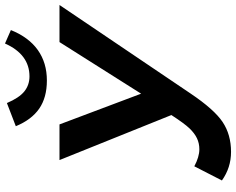

<svg xmlns="http://www.w3.org/2000/svg" viewBox="-109 -841 959 781"><g transform="rotate(-90 370.5 -450.5)"><path d="M143.1 9.8Q79.1 9.8 26.9 -27.3L84.5 -139.6Q123 -119.1 153.8 -119.1Q178.2 -119.1 198.7 -128.9Q219.2 -138.7 239 -159.4Q258.8 -180.2 293 -232.9L109.9 -688H254.9L379.9 -356L589.8 -688H740.7L380.9 -155.3Q315.9 -58.6 264.6 -24.4Q213.4 9.8 143.1 9.8ZM433.6 -739.3Q364.3 -739.3 319.1 -770.5Q273.9 -801.8 247.6 -865.7L341.8 -901.9Q363.3 -851.6 389.4 -830.8Q415.5 -810.1 450.2 -810.1Q539.6 -810.1 584 -909.7L638.7 -885.7Q609.4 -813 557.4 -776.1Q505.4 -739.3 433.6 -739.3Z"/></g></svg>

Font: Liberation Sans
Style: Bold Italic
Weight: 700
Italic angle: -12°
Designer: Steve Matteson
Foundry: Ascender Corporation
Version: Version 2.1.5